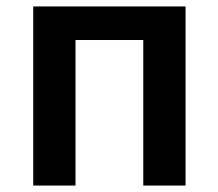

<svg xmlns="http://www.w3.org/2000/svg" viewBox="-20 -575 677 595"><path d="M83 0V-555H555V0H424V-451H214V0Z"/></svg>

Font: Noto Sans JP SemiBold
Style: Regular
Weight: 600
Designer: Ryoko NISHIZUKA  (kana, bopomofo & ideographs); Paul D. Hunt (Latin, Greek & Cyrillic); Sandoll Communications , Soo-you
Foundry: Adobe
Version: Version 2.004-H2;hotconv 1.0.118;makeotfexe 2.5.65603